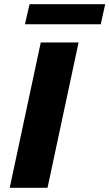

<svg xmlns="http://www.w3.org/2000/svg" viewBox="-20 -889 518 909"><path d="M26 0 173 -688H352L205 0ZM98 -774 120 -869H478L457 -774Z"/></svg>

Font: Saira SemiExpanded
Style: Bold Italic
Weight: 700
Width: 6
Italic angle: -12°
Designer: Hector Gatti with collaboration of the Omnibus-Type team
Foundry: Omnibus-Type
Version: Version 1.101